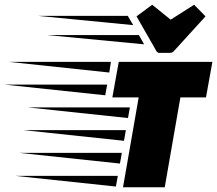

<svg xmlns="http://www.w3.org/2000/svg" viewBox="-242 -790 916 810"><path d="M277 0 343 -379H232L259 -529H654L627 -379H519L453 0ZM219 -484 -205 -529H226ZM202 -388 -222 -433H210ZM298 -292 -126 -337H306ZM281 -196 -143 -241H289ZM264 -100 -160 -145H272ZM247 -3 -177 -48H255ZM475 -567H430Q425 -567 422 -569.5Q419 -572 417 -576L334 -721L400 -770L478 -707L577 -770L625 -721L493 -576Q486 -567 475 -567ZM320 -684 -81 -723H297ZM366 -603 -42 -642H344Z"/></svg>

Font: Faster One
Style: Regular
Weight: 400
Designer: Eduardo Rodriguez Tunni
Foundry: Eduardo Rodriguez Tunni
Version: Version 1.003; ttfautohint (v1.8.4.7-5d5b);gftools[0.9.23]